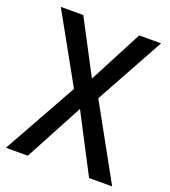

<svg xmlns="http://www.w3.org/2000/svg" viewBox="-131 -811 804 907"><g transform="rotate(20 270.5 -357.0)"><path d="M537 0H421L269 -292L113 0H3L210 -371L19 -714H132L273 -446L413 -714H523L333 -369Z"/></g></svg>

Font: Noto Sans Kannada SemiCondensed Medium
Style: Regular
Weight: 500
Width: 4
Designer: Jelle Bosma - Monotype Design Team
Foundry: Monotype Imaging Inc.
Version: Version 2.005; ttfautohint (v1.8.4.7-5d5b)